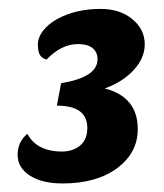

<svg xmlns="http://www.w3.org/2000/svg" viewBox="-20 -576 375 440"><path d="M220.1 -373.3Q295.7 -353.9 295.7 -280.1Q295.7 -227 250.5 -192.1Q202.4 -155.6 123.4 -155.6Q76.5 -155.6 48.5 -173.6Q20.4 -191.6 20.4 -221.3Q20.4 -251 42.7 -269.3Q54.2 -248.1 74.5 -238.4Q94.8 -228.7 120.9 -228.7Q146.9 -228.7 163.5 -242.4Q180.1 -256.1 180.1 -283Q180.1 -333.9 110.3 -333.9L120 -385.3Q203.5 -399 203.5 -440.1Q203.5 -456.7 192.1 -465.8Q180.7 -475 158.9 -475Q120.6 -475 86.8 -439.6Q75.9 -442.4 71.4 -450.1Q66.8 -457.8 66.8 -473.8Q66.8 -489.8 78.2 -505Q89.7 -520.1 109.7 -531.6Q152.6 -555.6 210.4 -555.6Q254.5 -555.6 282.5 -532.7Q311.7 -509.3 311.7 -474.4Q311.7 -443 286.5 -415.6Q261.3 -388.1 220.1 -373.3Z"/></svg>

Font: Sansita One
Style: Regular
Weight: 400
Version: Version 1.002